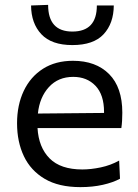

<svg xmlns="http://www.w3.org/2000/svg" viewBox="-20 -757 568 788"><path d="M310 11Q221 11 163.5 -23Q106 -57 78 -116Q50 -175 50 -251Q50 -326 77.5 -384Q105 -442 156.5 -474.8Q208 -507.5 279.5 -507.5Q373.5 -507.5 427.8 -453Q482 -398.5 482 -294.5Q482 -258 478 -231.5H134Q138.5 -152.5 183.5 -107Q228.5 -61.5 318 -61.5Q353 -61.5 393.5 -70Q434 -78.5 469 -98L472.5 -23.5Q444 -8 402 1.5Q360 11 310 11ZM280.5 -441.5Q219 -441.5 180.8 -399.8Q142.5 -358 135.5 -291L407 -293.5Q407 -295 407 -297.5Q407 -368 372 -404.8Q337 -441.5 280.5 -441.5ZM277 -572Q191.5 -572 149.8 -616.5Q108 -661 107.5 -734.5L177.5 -737Q177.5 -627.5 277 -627.5Q377.5 -627.5 377.5 -734.5H447Q446.5 -661 405.2 -616.5Q364 -572 277 -572Z"/></svg>

Font: Commissioner
Style: Regular
Weight: 400
Designer: Kostas Bartsokas
Foundry: Kostas Bartsokas
Version: Version 1.000; ttfautohint (v1.8.3)